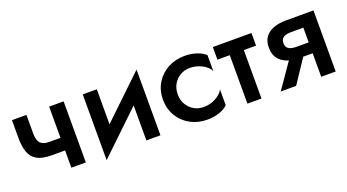

<svg xmlns="http://www.w3.org/2000/svg" viewBox="-45 -909 2457 1359"><g transform="rotate(-20 1183.5 -230.0)"><path d="M230 -130H387V-225H248ZM330 -460V0H439V-460ZM159 -460H50V-328Q50 -261 66 -217Q82 -173 121.5 -151.5Q161 -130 230 -130L248 -225Q215 -225 195.5 -235Q176 -245 167.5 -266.5Q159 -288 159 -323Z M996 -360 1001 -495 588 -100 583 35ZM689 -460H583V35L689 -88ZM1001 -495 895 -373V0H1001Z M1215 -230Q1215 -273 1234 -306Q1253 -339 1285.5 -358Q1318 -377 1358 -377Q1390 -377 1420 -367Q1450 -357 1473.5 -339.5Q1497 -322 1508 -299V-419Q1484 -442 1443 -456Q1402 -470 1353 -470Q1283 -470 1226.5 -439.5Q1170 -409 1137 -355Q1104 -301 1104 -230Q1104 -160 1137 -105.5Q1170 -51 1226.5 -20.5Q1283 10 1353 10Q1402 10 1443 -4Q1484 -18 1508 -42V-161Q1497 -139 1474 -121.5Q1451 -104 1421.5 -93.5Q1392 -83 1358 -83Q1318 -83 1285.5 -102Q1253 -121 1234 -154Q1215 -187 1215 -230Z M1563 -460V-365H1854V-460ZM1656 -440V0H1762V-440Z M2023 0 2175 -228H2065L1907 0ZM2321 0V-460H2212V0ZM2253 -259H2118Q2093 -259 2076 -265Q2059 -271 2050.5 -283Q2042 -295 2042 -315Q2042 -334 2050.5 -346Q2059 -358 2076 -364Q2093 -370 2118 -370H2253V-460H2110Q2063 -460 2022.5 -446Q1982 -432 1958 -401.5Q1934 -371 1934 -320Q1934 -269 1958 -237.5Q1982 -206 2022.5 -191.5Q2063 -177 2110 -177H2253Z"/></g></svg>

Font: Jost Medium
Style: Regular
Weight: 500
Version: Version 3.710